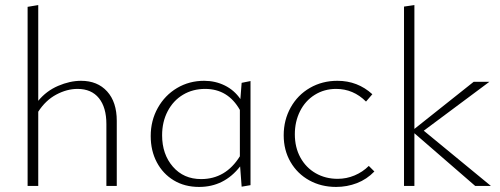

<svg xmlns="http://www.w3.org/2000/svg" viewBox="-20 -734 1972 758"><path d="M441 -257V0H400V-244Q400 -310 370.5 -346.5Q341 -383 286 -383Q244 -383 202 -360.5Q160 -338 131 -293V0H89V-707L131 -714V-336Q163 -375 209.5 -395Q256 -415 300 -415Q365 -415 403 -373Q441 -331 441 -257Z M969 -414V-3L934 3L928 -77Q865 4 766 4Q709 4 666 -22Q623 -48 599 -93.5Q575 -139 575 -197Q575 -258 603 -308Q631 -358 679 -386.5Q727 -415 786 -415Q830 -415 867.5 -396.5Q905 -378 929 -343L934 -407ZM927 -117V-300Q880 -383 790 -383Q741 -383 702.5 -360Q664 -337 642 -295Q620 -253 620 -200Q620 -125 662.5 -76Q705 -27 774 -27Q871 -27 927 -117Z M1100 -200Q1100 -260 1127.5 -309.5Q1155 -359 1203.5 -387Q1252 -415 1312 -415Q1392 -415 1450 -362L1425 -333Q1375 -383 1307 -383Q1260 -383 1222.5 -359.5Q1185 -336 1164.5 -295Q1144 -254 1144 -204Q1144 -152 1166 -112Q1188 -72 1226.5 -50Q1265 -28 1313 -28Q1348 -28 1380 -41.5Q1412 -55 1436 -79L1458 -57Q1428 -26 1389 -11Q1350 4 1307 4Q1248 4 1201 -22Q1154 -48 1127 -94.5Q1100 -141 1100 -200Z M1856 0 1616 -208V0H1575V-708L1616 -714V-225L1850 -411H1912L1653 -218L1918 0Z"/></svg>

Font: Ysabeau Infant Light
Style: Regular
Weight: 300
Designer: Christian Thalmann (Catharsis Fonts)
Version: Version 0.003